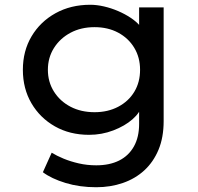

<svg xmlns="http://www.w3.org/2000/svg" viewBox="-20 -556 830 806"><path d="M384 230Q314 230 255 212Q196 194 160 167L197 85Q218 98 247 110Q276 122 311 130Q346 138 384 138Q440 138 480 118Q520 98 542 59Q564 20 564 -36V-121L575 -114Q569 -84 536.5 -55.5Q504 -27 455.5 -8.5Q407 10 354 10Q273 10 210.5 -25.5Q148 -61 112 -122.5Q76 -184 76 -263Q76 -342 112.5 -403.5Q149 -465 213 -500.5Q277 -536 359 -536Q386 -536 416.5 -529Q447 -522 476 -509.5Q505 -497 529 -481Q553 -465 568.5 -446.5Q584 -428 586 -410L564 -402V-525H667V-48Q667 21 645.5 72.5Q624 124 586 159Q548 194 496 212Q444 230 384 230ZM377 -85Q433 -85 476.5 -108Q520 -131 544 -171Q568 -211 568 -263Q568 -315 543.5 -355.5Q519 -396 476 -419Q433 -442 377 -442Q320 -442 276 -418.5Q232 -395 206.5 -354.5Q181 -314 181 -263Q181 -212 206.5 -171.5Q232 -131 276 -108Q320 -85 377 -85Z"/></svg>

Font: Lexend Exa
Style: Regular
Weight: 400
Designer: Bonnie Shaver-Troup, Thomas Jockin
Foundry: Lexend
Version: Version 1.007